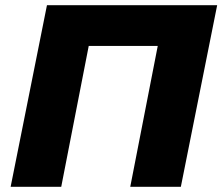

<svg xmlns="http://www.w3.org/2000/svg" viewBox="-20 -720 857 740"><path d="M817 -700 677 0H482L588 -543H322L216 0H21L161 -700Z"/></svg>

Font: Montserrat Alternates ExtraBold
Style: Italic
Weight: 800
Italic angle: -11.3°
Designer: Julieta Ulanovsky
Foundry: Julieta Ulanovsky
Version: Version 7.200